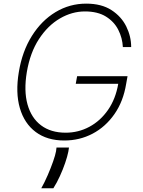

<svg xmlns="http://www.w3.org/2000/svg" viewBox="-20 -757 780 1048"><path d="M650.6 -500Q648.1 -550.1 625.5 -594.5Q603 -638.8 558.1 -666.7Q513.1 -694.6 443.5 -694.6Q372.9 -694.6 307 -656.2Q241.1 -617.9 192.8 -544Q144.5 -470.2 126.4 -363.6Q109.4 -261.7 130.1 -187.3Q150.9 -112.9 204.2 -72.8Q257.5 -32.7 338.4 -32.7Q408 -32.7 468 -65Q528.1 -97.3 569.6 -157.1Q611.2 -217 625.4 -299.7H393.5L400.9 -340.9H676.1L668.7 -299.7Q653.1 -203.5 604.6 -134.1Q556.1 -64.6 485.3 -27.3Q414.4 9.9 331 9.9Q237.2 9.9 175.1 -36.4Q112.9 -82.7 88.4 -166.9Q63.9 -251.1 82.7 -363.6Q101.2 -476.6 153.8 -560.5Q206.3 -644.5 283.2 -690.9Q360.1 -737.2 450.6 -737.2Q533.7 -737.2 588.1 -702.1Q642.4 -666.9 669.2 -612.6Q696 -558.2 696 -500ZM356.5 48.3 353 70.7Q347.7 97.3 335.6 132.6Q323.5 168 306.8 204.5Q290.1 241.1 271.3 270.6H205.3Q223.4 238.6 240.4 199.2Q257.5 159.8 269.9 124.3Q282.3 88.8 285.9 68.2L288.4 48.3Z"/></svg>

Font: Inter UI Extra Light
Style: Italic
Weight: 200
Italic angle: -9.39999°
Designer: Rasmus Andersson
Foundry: rsms
Version: 3.2;8d6f07862